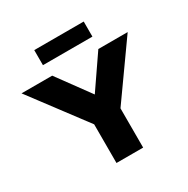

<svg xmlns="http://www.w3.org/2000/svg" viewBox="-198 -1074 1218 1247"><g transform="rotate(-30 411.0 -451.0)"><path d="M321 0V-335L333 -274L13 -700H243L482 -373L366 -375L589 -700H809L510 -279L521 -343V0ZM225 -789V-902H596V-789Z"/></g></svg>

Font: Lexend Exa ExtraBold
Style: Regular
Weight: 800
Designer: Bonnie Shaver-Troup, Thomas Jockin
Foundry: Lexend
Version: Version 1.007